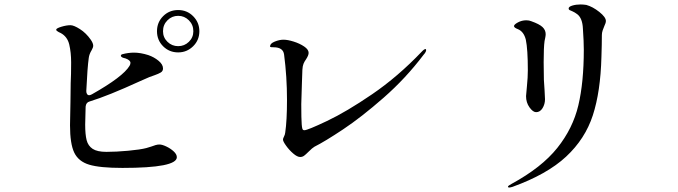

<svg xmlns="http://www.w3.org/2000/svg" viewBox="-20 -792 3040 861"><path d="M874 -652Q874 -612 846 -584.5Q818 -557 779 -557Q739 -557 711.5 -584.5Q684 -612 684 -652Q684 -692 711.5 -719.5Q739 -747 779 -747Q819 -747 846.5 -719Q874 -691 874 -652ZM847 -652Q847 -681 827 -701Q807 -721 779 -721Q751 -721 731 -701Q711 -681 711 -652Q711 -624 731 -604.5Q751 -585 779 -585Q807 -585 827 -604.5Q847 -624 847 -652ZM773 -87Q773 -39 529 -39Q428 -39 380 -53.5Q332 -68 313 -107.5Q294 -147 294 -230Q294 -256 296 -338L297 -419Q299 -456 299 -512Q299 -557 290.5 -592.5Q282 -628 252 -644Q249 -645 243.5 -648Q238 -651 235 -653.5Q232 -656 232 -659Q232 -665 255 -672Q278 -679 296 -679Q311 -679 338.5 -661.5Q366 -644 387 -614Q398 -598 398 -587Q398 -579 391 -567Q380 -549 378 -532Q372 -490 367 -385V-383Q367 -375 370.5 -370Q374 -365 380 -365Q384 -365 392 -369Q532 -448 561 -497Q565 -504 565 -510Q565 -522 543 -530Q539 -531 533.5 -532.5Q528 -534 525 -537Q522 -539 522 -542Q522 -547 529 -549Q556 -556 581 -556Q610 -556 645 -545Q671 -536 691 -519.5Q711 -503 711 -485Q711 -473 701 -467Q691 -461 674 -455Q657 -449 649 -446L608 -428Q464 -362 382 -337Q366 -333 364 -314Q362 -256 362 -233Q362 -189 368.5 -163.5Q375 -138 395.5 -124.5Q416 -111 457 -111Q501 -111 555 -116Q609 -121 636 -128L659 -135Q669 -139 678 -141.5Q687 -144 695 -144Q707 -144 726 -135Q745 -126 759 -113Q773 -100 773 -87Z M1249 -166Q1249 -171 1253.5 -179.5Q1258 -188 1259 -197Q1267 -251 1267 -344Q1267 -448 1254 -547Q1250 -580 1207 -580Q1201 -580 1196 -580.5Q1191 -581 1191 -584Q1191 -597 1212 -605.5Q1233 -614 1251 -614Q1270 -614 1297 -605.5Q1324 -597 1344 -583.5Q1364 -570 1364 -555Q1364 -544 1353 -527Q1345 -516 1341 -506Q1337 -496 1336 -479L1334 -422L1331 -325Q1331 -258 1333 -234Q1334 -221 1336 -214.5Q1338 -208 1345 -208Q1359 -208 1446.5 -249.5Q1534 -291 1649 -369.5Q1764 -448 1871 -560Q1882 -572 1888 -572Q1891 -572 1891 -567Q1891 -563 1887.5 -557Q1884 -551 1880 -547Q1800 -441 1700 -353.5Q1600 -266 1518 -211.5Q1436 -157 1390 -134Q1381 -129 1363 -111Q1351 -99 1343.5 -93.5Q1336 -88 1326 -88Q1313 -88 1295 -103.5Q1277 -119 1263 -138.5Q1249 -158 1249 -166Z M2258 45Q2258 41 2275 32Q2409 -41 2479 -128.5Q2549 -216 2573.5 -319.5Q2598 -423 2598 -569Q2598 -605 2594 -663Q2592 -710 2569 -728Q2557 -737 2547.5 -741Q2538 -745 2534 -747Q2530 -749 2530 -754Q2530 -762 2546.5 -767Q2563 -772 2583 -772Q2595 -772 2609 -770Q2638 -762 2667.5 -738.5Q2697 -715 2697 -698Q2697 -689 2690 -675Q2686 -666 2682.5 -655.5Q2679 -645 2679 -635Q2679 -594 2677 -536Q2673 -381 2638.5 -275Q2604 -169 2518.5 -89.5Q2433 -10 2278 46Q2268 49 2263 49Q2258 49 2258 45ZM2339 -361Q2339 -367 2343 -406Q2347 -445 2347 -477Q2347 -571 2338 -614Q2329 -650 2303 -661Q2295 -664 2290 -667.5Q2285 -671 2285 -675Q2285 -682 2302.5 -691.5Q2320 -701 2340 -701Q2353 -701 2362 -697Q2399 -684 2413 -670.5Q2427 -657 2427 -639Q2427 -632 2425 -622.5Q2423 -613 2422 -608Q2418 -580 2418 -513L2419 -434Q2419 -430 2422 -388Q2424 -358 2424 -347Q2424 -325 2413 -307Q2402 -289 2384 -289Q2370 -289 2354.5 -310.5Q2339 -332 2339 -361Z"/></svg>

Font: Shippori Mincho B1 Medium
Style: Regular
Weight: 500
Designer: FONTDASU
Foundry: FONTDASU / Google Inc. / but / Adobe
Version: Version 3.110; ttfautohint (v1.8.3)